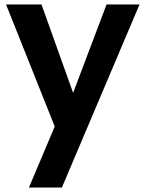

<svg xmlns="http://www.w3.org/2000/svg" viewBox="-20 -574 649 856"><path d="M109 262H256L602 -554H455L306 -160L165 -554H7L224 -10Z"/></svg>

Font: Matrixport Bold
Style: Regular
Weight: 600
Designer: Ninad Kale (Devanagari), Jonny Pinhorn (Latin)
Foundry: Indian Type Foundry
Version: Version 2.000;PS 1.0;hotconv 1.0.79;makeotf.lib2.5.61930; tt